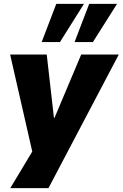

<svg xmlns="http://www.w3.org/2000/svg" viewBox="-20 -786 630 986"><path d="M33 180 156 -25 157 42 32 -506H220L257 -181H260L397 -506H590L229 180ZM363 -570 438 -766H581L457 -570ZM194 -570 269 -766H411L288 -570Z"/></svg>

Font: Nunito Sans 7pt SemiCondensed Black
Style: Italic
Weight: 900
Width: 4
Italic angle: -9°
Designer: Vernon Adams
Foundry: Vernon Adams
Version: Version 3.101;gftools[0.9.27]